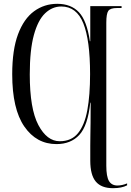

<svg xmlns="http://www.w3.org/2000/svg" viewBox="-20 -746 686 1006"><path d="M572 240Q511 240 482 205.5Q453 171 453 96V17Q453 -7 453.5 -34.5Q454 -62 454.5 -103Q455 -144 455 -208H453Q440 -87 395.5 -39Q351 9 276 9Q171 9 107.5 -83Q44 -175 44 -357Q44 -485 74.5 -566.5Q105 -648 158.5 -687Q212 -726 280 -726Q352 -726 393.5 -682Q435 -638 451 -530H453V-714H617V-704H593Q558 -704 547.5 -689Q537 -674 537 -627V122Q537 179 551 202.5Q565 226 596 226Q619 226 646 215V225Q618 240 572 240ZM293 -6Q354 -6 388.5 -48Q423 -90 437.5 -168.5Q452 -247 452 -358Q452 -536 416.5 -624Q381 -712 301 -712Q254 -712 216.5 -676.5Q179 -641 157.5 -562.5Q136 -484 136 -356Q136 -176 181 -91Q226 -6 293 -6Z"/></svg>

Font: Noto Serif Display ExtraCondensed
Style: Regular
Weight: 400
Width: 2
Designer: Monotype Design Team
Foundry: Monotype Imaging Inc.
Version: Version 2.009